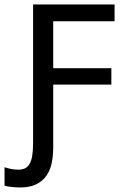

<svg xmlns="http://www.w3.org/2000/svg" viewBox="-46 -658 616 848"><path d="M460 -564V-638.2H100.1V-25.9C100.1 -3.1 98.8 15.8 96.2 30.8C93.6 45.7 89.6 57.7 84.2 66.7C78.9 75.6 72.1 81.9 64 85.7C55.8 89.4 46.2 91.3 35.2 91.3C26.4 91.3 17.2 90.6 7.6 89.1C-2 87.6 -13.2 84.8 -25.9 80.6V162.1C-22.9 163.1 -19 164.1 -13.9 165C-8.9 166 -3.3 166.8 2.9 167.5C9.1 168.1 15.6 168.7 22.5 169.2C29.3 169.7 36 169.9 42.5 169.9C71.1 169.9 94.8 165.4 113.5 156.2C132.2 147.1 147.2 134.7 158.4 118.9C169.7 103.1 177.6 84.5 182.1 63C186.7 41.5 189 18.2 189 -6.8V-284.2H445.8V-356.9H189V-564Z"/></svg>

Font: CodeNewRoman Nerd Font Mono
Style: Regular
Weight: 400
Monospace: yes
Designer: Sam Radian
Foundry: Code New Roman
Version: Version 2.00 November 29, 2014;Nerd Fonts 3.2.1